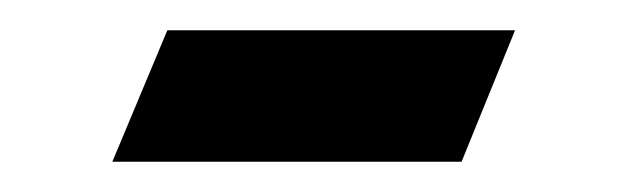

<svg xmlns="http://www.w3.org/2000/svg" viewBox="-20 -525 415 127"><path d="M54.3 -418H285.3L320.7 -505H90.7Z"/></svg>

Font: Linux Biolinum O 
Style: Bold Italic
Weight: 700
Designer: Philipp H. Poll
Foundry: Philipp H. Poll
Version: Version 1.3.2